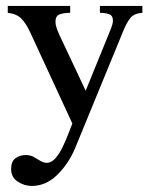

<svg xmlns="http://www.w3.org/2000/svg" viewBox="-20 -424 498 640"><path d="M454.6 -404.3V-381.3Q426.8 -379.4 414.6 -364Q402.3 -348.6 392.1 -323.7L230 70.8Q208 122.6 170.4 159.2Q132.8 195.8 85.9 195.8Q61 195.8 39.1 181.4Q17.1 167 17.1 139.2Q17.1 114.3 31.5 103.5Q45.9 92.8 65.4 92.8Q81.1 92.8 92.5 99.1Q104 105.5 114.3 112.1Q124.5 118.7 136.2 118.7Q151.9 118.7 165.3 103Q178.7 87.4 189.5 64.7Q200.2 42 208.3 20.8Q216.3 -0.5 221.2 -12.2L79.6 -318.4Q66.9 -345.7 51.3 -361.8Q35.6 -377.9 5.9 -381.3V-404.3H213.9V-381.3Q194.3 -381.3 179.7 -376.5Q165 -371.6 165 -351.6Q165 -340.8 169.2 -329.3Q173.3 -317.9 178.2 -307.1L265.6 -121.6L348.1 -324.2Q351.1 -332.5 353.8 -340.1Q356.4 -347.7 356.4 -355.5Q356.4 -372.1 343.5 -376.7Q330.6 -381.3 313 -381.3V-404.3Z"/></svg>

Font: Scheherazade New Medium
Style: Regular
Weight: 500
Designer: SIL International
Foundry: SIL International
Version: Version 4.000